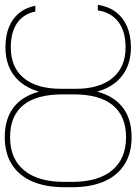

<svg xmlns="http://www.w3.org/2000/svg" viewBox="-23 -780 575 810"><path d="M286.1 -405.3Q366.2 -405.3 421.1 -381.8Q476.1 -358.4 504.2 -313Q532.2 -267.6 532.2 -201.2Q532.2 -134.3 502.7 -86.9Q473.1 -39.6 417 -14.9Q360.8 9.8 281.2 9.8H249Q168.9 9.8 112.5 -14.9Q56.2 -39.6 26.6 -86.9Q-2.9 -134.3 -2.9 -201.2Q-2.9 -267.6 24.9 -313Q52.7 -358.4 107.7 -381.8Q162.6 -405.3 243.2 -405.3ZM243.2 -381.8Q131.8 -382.3 75.7 -336.9Q19.5 -291.5 19.5 -201.2Q19.5 -110.4 78.6 -61.5Q137.7 -12.7 248 -12.7H281.2Q391.1 -12.7 450 -61.5Q508.8 -110.4 508.8 -201.2Q508.8 -290.5 452.4 -336.4Q396 -382.3 286.1 -381.8ZM293.9 -405.3Q395.5 -404.8 451.2 -450.4Q506.8 -496.1 506.8 -580.1Q506.8 -647 476.6 -687.3Q446.3 -727.5 389.6 -736.3V-759.8Q434.1 -752.9 465.3 -729.5Q496.6 -706.1 512.9 -668.2Q529.3 -630.4 529.3 -580.1Q529.3 -518.1 501.2 -473.4Q473.1 -428.7 420.2 -405.3Q367.2 -381.8 293 -381.8H235.4Q161.1 -381.8 108.4 -405.5Q55.7 -429.2 27.8 -473.6Q0 -518.1 0 -580.1Q0 -628.4 14.4 -664.8Q28.8 -701.2 56.9 -724.4Q85 -747.6 126 -755.9V-731.4Q75.2 -720.7 48.8 -682.1Q22.5 -643.6 22.5 -580.1Q22.5 -495.6 77.6 -450.4Q132.8 -405.3 235.4 -405.3Z"/></svg>

Font: Intratopia Thin
Style: Regular
Weight: 100
Designer: Rasmus Andersson
Foundry: rsms
Version: Version 3.000;Glyphs 3.2.3 (3260)